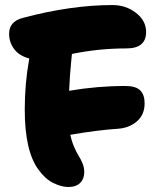

<svg xmlns="http://www.w3.org/2000/svg" viewBox="-20 -728 634 761"><path d="M251 13.2Q222.7 13.2 190.4 -3.2Q158.2 -19.5 132.8 -55.2Q78.1 -128.4 78.1 -293.9Q78.1 -396.5 95.2 -491.2Q95.2 -492.2 95.7 -493.9Q96.2 -495.6 96.2 -496.1Q55.7 -506.8 35.9 -533.7Q16.1 -560.5 16.1 -594.2Q16.1 -643.1 70.8 -657.2Q262.2 -708 425.8 -708Q479 -708 519 -677Q559.1 -646 559.1 -601.1Q559.1 -536.1 481 -536.1Q371.1 -536.1 265.1 -514.2Q264.6 -507.8 262.2 -484.6Q259.8 -461.4 257.6 -431.9Q255.4 -402.3 253.9 -368.2Q365.7 -387.2 477.1 -387.2Q518.1 -387.2 535.6 -369.9Q553.2 -352.5 553.2 -318.8Q553.2 -273.4 522.9 -247.3Q492.7 -221.2 449.2 -217.8Q366.7 -212.4 258.8 -193.8Q264.2 -167.5 274.2 -144.8Q284.2 -122.1 292.5 -109.1Q300.8 -96.2 307.4 -79.6Q314 -63 314 -45.9Q314 -19.5 297.9 -3.2Q281.7 13.2 251 13.2Z"/></svg>

Font: Shantell Sans Normal
Style: Regular
Weight: 800
Designer: Stephen Nixon, Anya Danilova, Shantell Martin
Foundry: Arrow Type
Version: Version 1.006;[559af2be0]